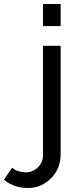

<svg xmlns="http://www.w3.org/2000/svg" viewBox="-136 -750 393 956"><path d="M78.1 -620.1V-730H166V-620.1ZM-116.2 144 -75.2 85Q-49.8 107.9 -5.9 107.9Q27.3 107.9 52.7 83.3Q78.1 58.6 78.1 22.9V-522H166V17.1Q166 89.8 117.7 137.9Q69.3 186 3.9 186Q-69.3 186 -116.2 144Z"/></svg>

Font: Rawline Medium
Style: Regular
Weight: 500
Designer: Matt McInerney, Pablo Impallari, Rodrigo Fuenzalida
Foundry: Matt McInerney, Pablo Impallari, Rodrigo Fuenzalida
Version: Version 4.020;PS 004.020;hotconv 1.0.88;makeotf.lib2.5.64775